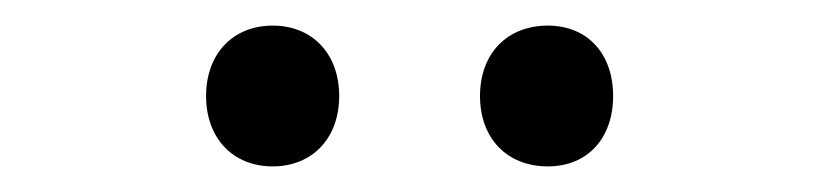

<svg xmlns="http://www.w3.org/2000/svg" viewBox="-20 -785 640 150"><path d="M408 -655C439 -655 459 -677 459 -710C459 -743 439 -765 408 -765C376 -765 355 -743 355 -710C355 -677 376 -655 408 -655ZM193 -655C224 -655 245 -677 245 -710C245 -743 224 -765 193 -765C162 -765 141 -743 141 -710C141 -677 162 -655 193 -655Z"/></svg>

Font: JetBrains Mono Thin
Style: Regular
Weight: 100
Monospace: yes
Designer: Philipp Nurullin, Konstantin Bulenkov
Foundry: JetBrains
Version: Version 2.305